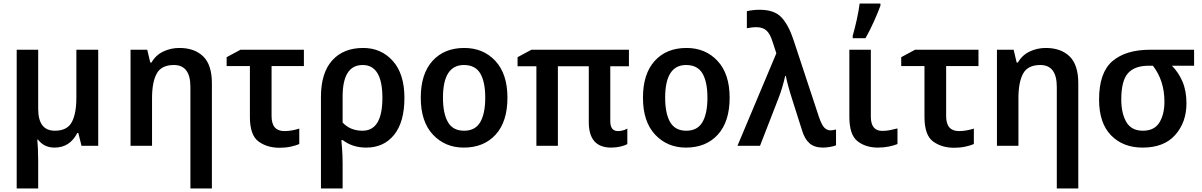

<svg xmlns="http://www.w3.org/2000/svg" viewBox="-20 -821 6765 1081"><path d="M533 -541H410V-272Q410 -181 384 -133Q358 -85 289 -85Q195 -85 195 -208V-541H74V240H195V84Q195 50 193.5 16Q192 -18 190 -35H194Q228 10 287 10Q373 10 415 -72H421L439 0H533Z M990 -551Q942 -551 899.5 -531Q857 -511 833 -469H826L809 -541H715V0H836V-268Q836 -359 862.5 -407Q889 -455 959 -455Q1052 -455 1052 -332V240H1173V-352Q1173 -456 1124 -503.5Q1075 -551 990 -551Z M1691 -541H1334L1256 -499V-449H1387V-163Q1387 -60 1435.5 -24.5Q1484 11 1554 11Q1588 11 1617.5 4.5Q1647 -2 1665 -10V-97Q1621 -83 1581 -83Q1509 -83 1509 -167V-449H1691Z M2022 -455Q2133 -455 2133 -270Q2133 -85 2021 -85Q1952 -85 1909 -131V-277Q1909 -455 2022 -455ZM2257 -270Q2257 -405 2191.5 -478Q2126 -551 2025 -551Q1913 -551 1850 -480.5Q1787 -410 1787 -275V240H1909V100Q1909 56 1906 16.5Q1903 -23 1902 -32H1910Q1965 10 2042 10Q2141 10 2199 -62Q2257 -134 2257 -270Z M2837 -271Q2837 -405 2769 -478Q2701 -551 2594 -551Q2481 -551 2415 -478Q2349 -405 2349 -271Q2349 -136 2417.5 -63Q2486 10 2591 10Q2704 10 2770.5 -63Q2837 -136 2837 -271ZM2474 -271Q2474 -455 2592 -455Q2656 -455 2684 -407.5Q2712 -360 2712 -271Q2712 -182 2684 -133.5Q2656 -85 2593 -85Q2530 -85 2502 -133.5Q2474 -182 2474 -271Z M3459 -83Q3416 -83 3416 -139V-448H3521V-541H2972L2894 -499V-448H3000V0H3121V-448H3295V-133Q3295 10 3421 10Q3449 10 3474 4Q3499 -2 3512 -10V-97Q3487 -83 3459 -83Z M4088 -271Q4088 -405 4020 -478Q3952 -551 3845 -551Q3732 -551 3666 -478Q3600 -405 3600 -271Q3600 -136 3668.5 -63Q3737 10 3842 10Q3955 10 4021.5 -63Q4088 -136 4088 -271ZM3725 -271Q3725 -455 3843 -455Q3907 -455 3935 -407.5Q3963 -360 3963 -271Q3963 -182 3935 -133.5Q3907 -85 3844 -85Q3781 -85 3753 -133.5Q3725 -182 3725 -271Z M4132 0H4259L4360 -260Q4373 -292 4383.5 -327.5Q4394 -363 4401 -394H4404Q4416 -336 4442 -256L4496 -86Q4510 -39 4537.5 -14.5Q4565 10 4615 10Q4632 10 4654 6Q4676 2 4687 -3V-92Q4680 -90 4671.5 -88.5Q4663 -87 4656 -87Q4636 -87 4621 -102.5Q4606 -118 4591 -162L4448 -595Q4420 -680 4380 -723Q4340 -766 4257 -766Q4219 -766 4185 -758V-662Q4196 -664 4209.5 -666Q4223 -668 4238 -668Q4275 -668 4296 -648.5Q4317 -629 4331 -582L4351 -521Z M4883 -541H4762V-164Q4762 -62 4808 -26Q4854 10 4923 10Q4956 10 4985 4Q5014 -2 5033 -10V-98Q5014 -93 4992 -88.5Q4970 -84 4948 -84Q4883 -84 4883 -164ZM4781 -606H4853Q4878 -650 4901 -701.5Q4924 -753 4937 -789V-801H4820Q4815 -761 4803.5 -709Q4792 -657 4781 -620Z M5489 -541H5132L5054 -499V-449H5185V-163Q5185 -60 5233.5 -24.5Q5282 11 5352 11Q5386 11 5415.5 4.5Q5445 -2 5463 -10V-97Q5419 -83 5379 -83Q5307 -83 5307 -167V-449H5489Z M5868 -551Q5820 -551 5777.5 -531Q5735 -511 5711 -469H5704L5687 -541H5593V0H5714V-268Q5714 -359 5740.5 -407Q5767 -455 5837 -455Q5930 -455 5930 -332V240H6051V-352Q6051 -456 6002 -503.5Q5953 -551 5868 -551Z M6660 -239Q6660 -310 6637.5 -362Q6615 -414 6578 -451H6703V-541H6456Q6318 -541 6243 -476.5Q6168 -412 6168 -261Q6168 -128 6235.5 -59Q6303 10 6413 10Q6534 10 6597 -61.5Q6660 -133 6660 -239ZM6293 -261Q6293 -366 6330.5 -408.5Q6368 -451 6448 -451H6471Q6536 -367 6536 -249Q6536 -177 6507.5 -131Q6479 -85 6415 -85Q6350 -85 6321.5 -134Q6293 -183 6293 -261Z"/></svg>

Font: Noto Sans Display Medium
Style: Regular
Weight: 500
Designer: Monotype Design Team
Foundry: Monotype Imaging Inc.
Version: Version 1.900